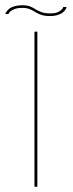

<svg xmlns="http://www.w3.org/2000/svg" viewBox="-50 -710 278 730"><path d="M81 0H92V-589.5H81ZM140.5 -649Q155 -649 165 -651.8Q175 -654.5 182 -658.2Q189 -662 193.5 -666.8Q198 -671.5 200.5 -676Q203 -680.5 203 -683.5H190.5Q190 -679.5 184.5 -673.5Q179 -667.5 168.5 -663.2Q158 -659 143 -659Q121 -659 107.8 -663.8Q94.5 -668.5 85 -674.8Q75.5 -681 64.5 -685.5Q53.5 -690 35 -690Q23.5 -690 13.5 -688.2Q3.5 -686.5 -4.2 -683Q-12 -679.5 -17 -675Q-22 -670.5 -25.2 -666Q-28.5 -661.5 -30 -656.5H-18Q-16.5 -661.5 -10.2 -667Q-4 -672.5 7.2 -676.2Q18.5 -680 34 -680Q51.5 -680 62.5 -675.5Q73.5 -671 83.2 -664.8Q93 -658.5 106 -653.8Q119 -649 140.5 -649Z"/></svg>

Font: Anybody Expanded Thin
Style: Regular
Weight: 250
Width: 7
Version: Version 1.113;gftools[0.9.25]